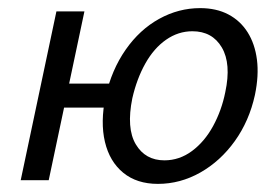

<svg xmlns="http://www.w3.org/2000/svg" viewBox="-20 -444 690 473"><path d="M31 0 119 -416H188L100 0ZM102 -179 115 -238H281L268 -179ZM369 9Q317 9 283.5 -18.5Q250 -46 238.5 -94.5Q227 -143 240 -206Q255 -272 289.5 -321.5Q324 -371 372 -397.5Q420 -424 473 -424Q513 -424 542.5 -408.5Q572 -393 590 -364.5Q608 -336 613 -297Q618 -258 608 -210Q594 -146 558.5 -96.5Q523 -47 473.5 -19Q424 9 369 9ZM385 -49Q422 -49 453 -72Q484 -95 505 -133.5Q526 -172 535 -217Q550 -287 526.5 -327Q503 -367 454 -367Q419 -367 389 -346Q359 -325 338 -287.5Q317 -250 306 -202Q291 -128 314.5 -88.5Q338 -49 385 -49Z"/></svg>

Font: Ysabeau Office Medium
Style: Italic
Weight: 500
Italic angle: -12°
Designer: Christian Thalmann (Catharsis Fonts)
Version: Version 2.001;gftools[0.9.30]; featfreeze: tnum,lnum,ss02